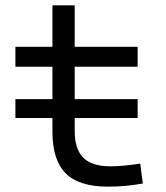

<svg xmlns="http://www.w3.org/2000/svg" viewBox="-20 -694 626 724"><path d="M38.1 -249V-320.3H177.7V-442.4H38.1V-517.6H177.7V-673.8H261.7V-517.6H499V-442.4H261.7V-320.3H499V-249H261.7V-200.2Q261.7 -131.8 293.9 -99.4Q326.2 -66.9 396.5 -66.9Q422.9 -66.9 450 -69.6Q477.1 -72.3 508.8 -77.1L518.6 -2Q485.4 3.9 453.9 6.8Q422.4 9.8 386.7 9.8Q277.8 9.8 227.8 -40.3Q177.7 -90.3 177.7 -196.8V-249Z"/></svg>

Font: Cascadia Mono NF SemiLight
Style: Regular
Weight: 350
Monospace: yes
Designer: Aaron Bell
Foundry: Saja Typeworks
Version: Version 2404.023; ttfautohint (v1.8.4)